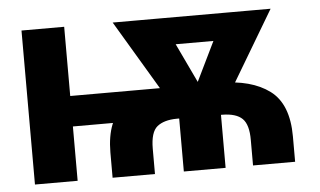

<svg xmlns="http://www.w3.org/2000/svg" viewBox="-43 -612 1130 678"><g transform="rotate(-5 521.5 -273.0)"><path d="M614.1 -300.6V-192.6H113.9V-300.6ZM206.2 -545.9V0H54.9V-545.9ZM480.3 0H330.1V-89.8Q330.6 -205.1 394.8 -252.9Q459 -300.7 573.6 -300.6H735.5Q848.3 -300.7 912.7 -252.9Q977.1 -205.1 977.1 -89.8V0H827.9V-89.8Q828.2 -144.6 806.4 -166Q784.6 -187.4 735.5 -187.9H573.6Q528.3 -187.4 504.3 -167.9Q480.4 -148.4 480.3 -89.8ZM854.5 -545.9V-450.2H478.9V-545.9ZM627.3 -245.5 773.4 -545.9H937.9L723.2 -185H643.6ZM547.7 -545.9 691.6 -242.6 672.7 -185H593L378.1 -545.9ZM730.7 -249V0H582.6V-249Z"/></g></svg>

Font: GitLab Sans
Style: Regular
Weight: 400
Designer: Rasmus Andersson
Foundry: Modifications by GitLab B.V., manufactured by rsms
Version: Version 4.000;git-c8fb6b7